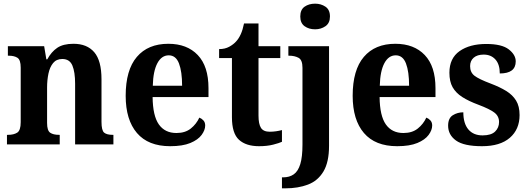

<svg xmlns="http://www.w3.org/2000/svg" viewBox="-20 -788 2885 1048"><path d="M18 0V-52H24Q55 -52 74 -64Q93 -76 93 -121V-419Q93 -461 75.5 -472.5Q58 -484 27 -484H23V-536H221L233 -464H238Q260 -505 292.5 -527Q325 -549 381 -549Q455 -549 494.5 -503Q534 -457 534 -355V-123Q534 -76 548.5 -64Q563 -52 595 -52H599V0H390V-331Q390 -395 375 -430.5Q360 -466 320 -466Q288 -466 270 -444Q252 -422 244.5 -386.5Q237 -351 237 -310V-117Q237 -75 254 -63.5Q271 -52 302 -52H306V0Z M909 10Q789 10 727.5 -62Q666 -134 666 -265Q666 -406 727 -477.5Q788 -549 899 -549Q1001 -549 1059.5 -487.5Q1118 -426 1118 -307V-258H813Q814 -156 847 -109Q880 -62 943 -62Q991 -62 1021.5 -86.5Q1052 -111 1068 -146Q1081 -141 1090.5 -130.5Q1100 -120 1100 -103Q1100 -78 1080.5 -51.5Q1061 -25 1019 -7.5Q977 10 909 10ZM974 -320Q974 -397 957 -441.5Q940 -486 901 -486Q862 -486 839 -443Q816 -400 814 -320Z M1394 10Q1323 10 1284.5 -25Q1246 -60 1246 -148V-471H1176V-520Q1208 -520 1231.5 -533Q1255 -546 1269 -562Q1283 -577 1294 -601Q1305 -625 1312 -660H1391V-536H1510V-471H1391V-157Q1391 -111 1404.5 -90Q1418 -69 1452 -69Q1470 -69 1487 -71.5Q1504 -74 1519 -78V-14Q1504 -7 1471 1.5Q1438 10 1394 10Z M1700 -628Q1666 -628 1642.5 -645Q1619 -662 1619 -698Q1619 -735 1642.5 -751.5Q1666 -768 1700 -768Q1732 -768 1756.5 -751.5Q1781 -735 1781 -698Q1781 -662 1756.5 -645Q1732 -628 1700 -628ZM1519 240V180H1526Q1560 180 1583.5 163.5Q1607 147 1619 108Q1631 69 1631 1V-418Q1631 -461 1609.5 -472.5Q1588 -484 1558 -484H1554V-536H1776V8Q1776 97 1745.5 148Q1715 199 1661 219.5Q1607 240 1538 240Z M2148 10Q2028 10 1966.5 -62Q1905 -134 1905 -265Q1905 -406 1966 -477.5Q2027 -549 2138 -549Q2240 -549 2298.5 -487.5Q2357 -426 2357 -307V-258H2052Q2053 -156 2086 -109Q2119 -62 2182 -62Q2230 -62 2260.5 -86.5Q2291 -111 2307 -146Q2320 -141 2329.5 -130.5Q2339 -120 2339 -103Q2339 -78 2319.5 -51.5Q2300 -25 2258 -7.5Q2216 10 2148 10ZM2213 -320Q2213 -397 2196 -441.5Q2179 -486 2140 -486Q2101 -486 2078 -443Q2055 -400 2053 -320Z M2611 10Q2512 10 2469 -21Q2426 -52 2426 -102Q2426 -143 2451.5 -159Q2477 -175 2509 -175Q2509 -114 2536.5 -81.5Q2564 -49 2614 -49Q2661 -49 2682.5 -70Q2704 -91 2704 -122Q2704 -154 2678.5 -173.5Q2653 -193 2592 -216Q2538 -236 2503 -258.5Q2468 -281 2450.5 -312Q2433 -343 2433 -391Q2433 -470 2488.5 -509Q2544 -548 2634 -548Q2719 -548 2757 -518.5Q2795 -489 2795 -453Q2795 -387 2708 -387Q2708 -437 2684 -463.5Q2660 -490 2620 -490Q2585 -490 2565.5 -473Q2546 -456 2546 -427Q2546 -393 2570 -374.5Q2594 -356 2658 -332Q2708 -313 2743 -291.5Q2778 -270 2797 -239Q2816 -208 2816 -160Q2816 -82 2763 -36Q2710 10 2611 10Z"/></svg>

Font: Noto Serif Khmer SemiCondensed
Style: Bold
Weight: 700
Width: 4
Designer: Danh Hong and the Monotype Design Team
Foundry: Monotype Imaging Inc.
Version: Version 2.004; ttfautohint (v1.8.4.7-5d5b)